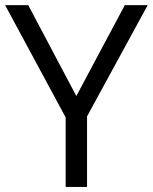

<svg xmlns="http://www.w3.org/2000/svg" viewBox="-20 -734 600 754"><path d="M279.8 -356.9 470.2 -713.9H560.1L321.8 -276.9V0H237.8V-272.9L0 -713.9H90.8Z"/></svg>

Font: f01206874
Style: Regular
Weight: 400
Foundry: Ascender Corporation
Version: Version 1.10